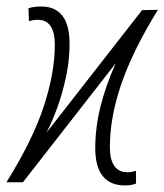

<svg xmlns="http://www.w3.org/2000/svg" viewBox="-53 -561 506 591"><path d="M332 9.8Q240.2 9.8 240.2 -105.5Q240.2 -168 256.3 -232.9Q272.5 -297.9 303.2 -366.2L17.6 0H-33.2Q46.9 -128.4 81.3 -232.2Q115.7 -335.9 115.7 -422.9Q115.7 -500 63.5 -500Q48.3 -500 36.1 -495.6L34.7 -535.6Q50.3 -541 73.7 -541Q161.1 -541 161.1 -425.8Q161.1 -376 150.4 -325.2Q139.6 -274.4 123.3 -229.5Q106.9 -184.6 89.8 -152.3L384.3 -529.8L433.1 -530.8Q356.4 -406.7 320.8 -303.5Q285.2 -200.2 285.2 -108.4Q285.2 -30.8 339.8 -30.8Q347.2 -30.8 353.8 -32.2Q360.4 -33.7 365.7 -35.2V3.9Q352.1 9.8 332 9.8Z"/></svg>

Font: Open Sans Condensed Light
Style: Italic
Weight: 300
Width: 3
Italic angle: -12°
Designer: Monotype Design Team
Foundry: Monotype Imaging Inc.
Version: Version 3.000; ttfautohint (v1.8.4)